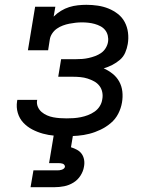

<svg xmlns="http://www.w3.org/2000/svg" viewBox="-20 -558 640 798"><path d="M257 8Q232 8 207 6Q182 4 158.5 -2.5Q135 -9 114 -20Q93 -31 77 -48Q61 -65 54 -88.5Q47 -112 51 -137Q51 -138 51.5 -140Q52 -142 52 -143H135Q135 -143 134.5 -142Q134 -141 134 -140Q132 -126 137.5 -113.5Q143 -101 153 -92.5Q163 -84 175.5 -78.5Q188 -73 201.5 -70.5Q215 -68 229 -67Q243 -66 257 -66Q272 -66 286.5 -67Q301 -68 316 -71Q331 -74 345.5 -79.5Q360 -85 373 -94Q386 -103 394.5 -116.5Q403 -130 405 -145Q408 -160 405 -175Q402 -190 393 -201.5Q384 -213 371 -220Q358 -227 344 -231.5Q330 -236 314.5 -237.5Q299 -239 283 -239H222L234 -312H295Q309 -312 322 -313Q335 -314 348.5 -317Q362 -320 375.5 -325Q389 -330 400.5 -338Q412 -346 419.5 -358.5Q427 -371 429 -384Q431 -397 428 -410Q425 -423 417 -433Q409 -443 397.5 -449Q386 -455 373.5 -458.5Q361 -462 347.5 -463.5Q334 -465 321 -465Q307 -465 294 -463.5Q281 -462 268 -459.5Q255 -457 241.5 -452Q228 -447 216.5 -439Q205 -431 197 -419Q189 -407 187 -394L180 -349H96L126 -530H210L203 -489Q217 -503 233.5 -513Q250 -523 267.5 -528.5Q285 -534 303.5 -536Q322 -538 339 -538Q363 -538 386.5 -534.5Q410 -531 431 -522.5Q452 -514 470 -500Q488 -486 498.5 -466Q509 -446 512 -422.5Q515 -399 511 -375Q508 -357 500.5 -339.5Q493 -322 478.5 -309.5Q464 -297 446.5 -288Q429 -279 411 -274Q431 -265 448 -251.5Q465 -238 475.5 -219Q486 -200 488.5 -177.5Q491 -155 487 -132Q483 -108 471.5 -85.5Q460 -63 440.5 -46.5Q421 -30 398 -19Q375 -8 351.5 -2Q328 4 304 6Q280 8 257 8ZM107 220 119 150H219Q223 150 227.5 149.5Q232 149 236.5 147.5Q241 146 245 143Q249 140 250 135Q250 135 250 135Q250 135 250 135Q250 131 247.5 127.5Q245 124 241 122.5Q237 121 232.5 120.5Q228 120 224 120H184L204 0H284L275 54Q288 58 300 64.5Q312 71 319.5 81.5Q327 92 329.5 106Q332 120 329 135Q326 154 314.5 172Q303 190 285 201Q267 212 247 216Q227 220 207 220Z"/></svg>

Font: Iosevka Slab Extended Oblique
Style: Regular
Weight: 400
Width: 7
Italic angle: -9°
Monospace: yes
Designer: Belleve Invis
Foundry: Belleve Invis
Version: Version 11.1.0; ttfautohint (v1.8.3)